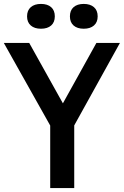

<svg xmlns="http://www.w3.org/2000/svg" viewBox="-44 -959 632 979"><path d="M212 0V-372.5L237.5 -273.5L-24.5 -740H105L293.5 -402H260L447.5 -740H567.5L309 -273.5L334.5 -371V0ZM383 -812.5Q350 -812.5 331.2 -829Q312.5 -845.5 312.5 -875.5Q312.5 -906 331.2 -922.5Q350 -939 383 -939Q416 -939 435 -922.5Q454 -906 454 -875.5Q454 -845.5 435 -829Q416 -812.5 383 -812.5ZM165 -812.5Q132 -812.5 113 -829Q94 -845.5 94 -875.5Q94 -906 113 -922.5Q132 -939 165 -939Q198 -939 216.8 -922.5Q235.5 -906 235.5 -875.5Q235.5 -845.5 216.8 -829Q198 -812.5 165 -812.5Z"/></svg>

Font: Encode Sans SC Condensed SemiBold
Style: Regular
Weight: 600
Width: 3
Designer: Multiple Designers
Foundry: Impallari Type
Version: Version 3.002